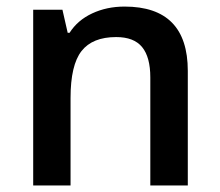

<svg xmlns="http://www.w3.org/2000/svg" viewBox="-20 -570 675 590"><path d="M557.1 0H441.9V-332Q441.9 -394.5 416.7 -425.3Q391.6 -456.1 336.9 -456.1Q264.2 -456.1 230.5 -413.1Q196.8 -370.1 196.8 -269V0H82V-540H171.9L188 -469.2H193.8Q218.3 -507.8 263.2 -528.8Q308.1 -549.8 362.8 -549.8Q557.1 -549.8 557.1 -352.1Z"/></svg>

Font: f1_2797           
Style: Regular
Weight: 600
Foundry: Ascender Corporation
Version: Version 1.10